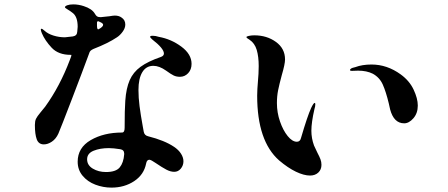

<svg xmlns="http://www.w3.org/2000/svg" viewBox="-20 -814 2040 875"><path d="M406 -591Q397 -587 392.5 -582.5Q388 -578 386 -570Q357 -491 307.5 -362Q258 -233 246 -205Q235 -181 216.5 -168.5Q198 -156 180 -156Q156 -156 147.5 -179Q139 -202 139 -244Q139 -262 144 -272.5Q149 -283 164 -301L186 -328Q253 -421 298 -540Q302 -550 304 -556Q306 -562 305 -564H302Q246 -564 215.5 -596.5Q185 -629 171 -662Q166 -674 166 -679Q166 -683 169 -683Q173 -683 183 -674Q198 -660 223.5 -652Q249 -644 276 -644Q280 -644 312 -648Q331 -651 332 -669Q334 -685 334 -692Q334 -739 310 -756Q300 -764 288 -771Q276 -778 276 -781Q276 -786 286.5 -790Q297 -794 314 -794Q338 -794 362 -786Q399 -774 412 -752Q417 -743 422 -739.5Q427 -736 436 -736H441L479 -740Q496 -743 503 -743Q522 -743 534 -734Q551 -723 551 -702Q551 -686 539 -669.5Q527 -653 513 -644Q473 -617 406 -591ZM427 -717Q422 -717 422 -711V-705V-697Q422 -677 430 -681Q450 -692 450 -701Q450 -708 435 -714L429 -717ZM611 -404Q611 -369 616 -330Q621 -291 631 -236L635 -214Q638 -197 655 -193Q730 -174 773 -145Q794 -131 805 -113.5Q816 -96 816 -79Q816 -60 804 -45.5Q792 -31 774 -31Q757 -31 738 -41Q719 -51 688 -72L672 -82Q664 -86 661 -86Q649 -86 646 -69Q636 -18 591.5 11.5Q547 41 488 41Q450 41 414.5 27.5Q379 14 356.5 -13Q334 -40 334 -77Q334 -141 393.5 -175.5Q453 -210 536 -210Q548 -210 548 -231Q548 -316 551 -355Q555 -412 571 -448.5Q587 -485 620.5 -509.5Q654 -534 712 -554Q727 -559 727 -570Q727 -593 674 -634Q672 -636 668 -640Q664 -644 664 -646Q664 -651 676 -651Q689 -651 704 -646Q760 -636 806.5 -601.5Q853 -567 853 -523Q853 -497 837.5 -480.5Q822 -464 800 -464Q784 -464 771.5 -470Q759 -476 737 -492Q706 -514 679 -514Q646 -514 628.5 -485Q611 -456 611 -404ZM546 -111V-114Q546 -131 528 -134Q496 -139 476 -139Q436 -139 406.5 -127Q377 -115 377 -88Q377 -61 403 -45.5Q429 -30 463 -30Q508 -30 525.5 -51Q543 -72 546 -111Z M1252 -83Q1152 -171 1152 -378Q1152 -404 1156 -450Q1157 -462 1158 -477.5Q1159 -493 1159 -513Q1159 -556 1150 -586.5Q1141 -617 1117 -633Q1103 -641 1103 -645Q1103 -648 1114.5 -650.5Q1126 -653 1139 -653Q1196 -653 1237.5 -623Q1279 -593 1279 -543Q1279 -522 1264 -471Q1253 -430 1247.5 -403Q1242 -376 1242 -344Q1242 -301 1256 -260.5Q1270 -220 1291 -194Q1312 -168 1333 -168Q1348 -168 1352 -186Q1381 -285 1398 -322Q1409 -345 1414 -345Q1417 -345 1417 -339Q1417 -329 1413 -317Q1399 -256 1399 -218Q1399 -184 1411 -151Q1416 -139 1426 -119Q1436 -100 1440.5 -88Q1445 -76 1445 -63Q1445 -41 1430.5 -27.5Q1416 -14 1393 -14Q1365 -14 1328.5 -31.5Q1292 -49 1252 -83ZM1758 -315 1752 -342Q1739 -396 1724.5 -428.5Q1710 -461 1679 -478Q1651 -492 1612 -492L1583 -491Q1575 -491 1575 -495Q1575 -497 1576 -498Q1580 -503 1587.5 -505Q1595 -507 1599 -508Q1631 -520 1673 -520Q1744 -520 1806 -475Q1846 -446 1865 -405.5Q1884 -365 1884 -333Q1884 -298 1864 -275Q1844 -252 1822 -252Q1775 -252 1758 -315Z"/></svg>

Font: Shippori Mincho B1
Style: Bold
Weight: 700
Designer: FONTDASU
Foundry: FONTDASU / Google Inc. / but / Adobe
Version: Version 3.110; ttfautohint (v1.8.3)